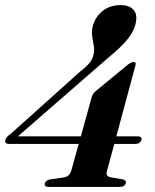

<svg xmlns="http://www.w3.org/2000/svg" viewBox="-24 -735 609 755"><path d="M337 -354.5Q341 -368 354.5 -378.5L479 -481Q487.5 -487 492.2 -489Q497 -491 501.5 -491Q513 -491 508.5 -477.5L433.5 -199H516.5Q535.5 -199 532 -185Q527.5 -169 508 -169H425.5L396.5 -62Q390 -41.5 412.5 -37.5L458 -30Q474 -25.5 470.5 -14.5Q466.5 0 446.5 0H168Q148.5 0 152.5 -14.5Q156 -26.5 173.5 -29.5L227.5 -37.5Q249.5 -40.5 256.5 -64.5L285.5 -169H12.5Q-8 -169 -2.5 -186Q0.5 -197 18 -208.5L290.5 -453Q311.5 -469 325 -484Q338.5 -499 343 -517Q348.5 -535 345 -553.5Q341.5 -572 338.5 -591.8Q335.5 -611.5 341 -633.5Q351.5 -670 380.2 -692.5Q409 -715 450.5 -715Q483.5 -715 500 -697.5Q516.5 -680 510.5 -648.5Q505.5 -616.5 480 -583.8Q454.5 -551 400 -506.5L46.5 -199H294Z"/></svg>

Font: Fraunces 72pt S000 SemiBold
Style: Italic
Weight: 600
Italic angle: -16°
Version: Version 1.000; ttfautohint (v1.8.3)